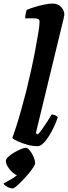

<svg xmlns="http://www.w3.org/2000/svg" viewBox="-61 -820 381 1077"><path d="M150 0Q121 0 91 -8.5Q61 -17 38 -27.5Q15 -38 8 -46Q16 -67 29.5 -108.5Q43 -150 57.5 -202.5Q72 -255 86 -308Q99 -361 112.5 -421.5Q126 -482 136.5 -538Q147 -594 154 -636.5Q161 -679 161 -697Q161 -709 153.5 -713Q146 -717 132 -717H80Q80 -729 83 -742.5Q86 -756 88 -764Q103 -771 130 -779.5Q157 -788 185.5 -794Q214 -800 234 -800Q263 -800 281.5 -781Q300 -762 300 -737Q300 -734 295.5 -714Q291 -694 285 -671L140 -73L151 -66Q161 -75 175.5 -95.5Q190 -116 204.5 -138.5Q219 -161 229 -178Q238 -178 249 -173Q260 -168 263 -163Q257 -142 244.5 -114.5Q232 -87 216 -60.5Q200 -34 182.5 -17Q165 0 150 0ZM12 237Q-2 237 -20 228Q-38 219 -41 209Q-23 199 -2 187.5Q19 176 34 163Q21 158 6.5 144.5Q-8 131 -18 114Q-28 97 -28 82Q-28 72 -14.5 59.5Q-1 47 18.5 35.5Q38 24 56 16.5Q74 9 83 9Q94 9 106.5 24.5Q119 40 127.5 60Q136 80 136 95Q136 103 125 120Q114 137 97 157Q80 177 62 195.5Q44 214 30 225.5Q16 237 12 237Z"/></svg>

Font: Texturina ExtraBold
Style: Italic
Weight: 800
Italic angle: -11°
Designer: Guillermo Torres Carreño
Foundry: Omnibus-Type
Version: Version 1.002; ttfautohint (v1.8.3)